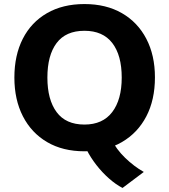

<svg xmlns="http://www.w3.org/2000/svg" viewBox="-20 -736 835 948"><path d="M585 192Q552 175 518.5 145.5Q485 116 456.5 79.5Q428 43 408 4L529 -50Q554 1 598 43.5Q642 86 690 113ZM51 -353Q51 -463 92.5 -544.5Q134 -626 212 -671Q290 -716 397 -716Q504 -716 582 -671Q660 -626 702.5 -544.5Q745 -463 745 -354Q745 -243 702.5 -161.5Q660 -80 582 -34.5Q504 11 397 11Q290 11 212.5 -34.5Q135 -80 93 -162Q51 -244 51 -353ZM214 -353Q214 -244 259.5 -182.5Q305 -121 397 -121Q487 -121 534 -182.5Q581 -244 581 -353Q581 -463 534.5 -523.5Q488 -584 397 -584Q305 -584 259.5 -523.5Q214 -463 214 -353Z"/></svg>

Font: Mulish ExtraLight ExtraBold
Style: Regular
Weight: 800
Version: Version 3.603